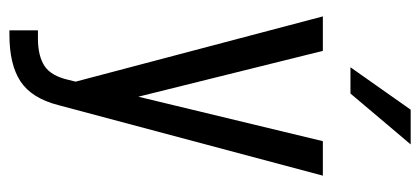

<svg xmlns="http://www.w3.org/2000/svg" viewBox="-264 -481 899 411"><g transform="rotate(90 185.5 -275.5)"><path d="M356 -517.1 205.1 48.8Q190.4 106.4 153.8 130.4Q117.7 153.8 55.2 153.8H44.9V92.8H62Q100.6 92.8 122.1 78.1Q142.6 64 150.9 27.8L154.8 12.2L15.1 -517.1H88.9L187 -122.1L282.2 -517.1ZM214.8 -705.1H289.1L180.2 -576.2H124Z"/></g></svg>

Font: D-DIN Condensed
Style: Regular
Weight: 400
Width: 3
Designer: Charles Nix
Foundry: Datto Inc.
Version: Version 1.00